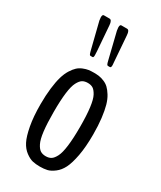

<svg xmlns="http://www.w3.org/2000/svg" viewBox="-192 -817 745 890"><g transform="rotate(30 180.5 -372.0)"><path d="M222.2 -556.6Q221.2 -556.6 220.2 -556.9Q219.2 -557.1 218.3 -557.9Q217.3 -558.6 216.8 -559.3Q216.3 -560.1 215.6 -561.3Q214.8 -562.5 214.6 -563.5Q214.4 -564.5 213.6 -566.2Q212.9 -567.9 212.6 -569.1Q212.4 -570.3 211.9 -572.3Q211.4 -574.2 210.9 -575.7L175.8 -718.8Q173.8 -730.5 173.8 -735.4Q173.8 -750.5 181.2 -750.5H211.9Q225.1 -750.5 226.6 -723.6L236.8 -589.4Q236.8 -586.9 237.3 -582.8Q237.8 -578.6 238 -575.2Q238.3 -571.8 238.3 -569.3Q238.3 -556.6 231.9 -556.6ZM128.9 -556.6Q127.4 -556.6 126.2 -557.1Q125 -557.6 124 -558.8Q123 -560.1 122.6 -561Q122.1 -562 121.3 -564.2Q120.6 -566.4 120.1 -567.6Q119.6 -568.8 118.9 -571.5Q118.2 -574.2 117.7 -575.7L82 -718.8Q80.1 -730.5 80.1 -735.4Q80.1 -750.5 87.9 -750.5H118.2Q131.3 -750.5 133.3 -723.6L143.6 -589.4Q143.6 -585.9 144 -579.1Q144.5 -572.3 144.5 -569.3Q144.5 -556.6 139.2 -556.6ZM39.6 -246.6Q39.6 -294.4 44.2 -332.8Q48.8 -371.1 56.4 -397Q64 -422.9 75.7 -441.7Q87.4 -460.4 98.9 -470.9Q110.4 -481.4 125.7 -487.5Q141.1 -493.7 153.3 -495.4Q165.5 -497.1 181.2 -497.1Q196.3 -497.1 208.7 -495.4Q221.2 -493.7 236.3 -487.5Q251.5 -481.4 262.7 -470.9Q273.9 -460.4 285.6 -441.7Q297.4 -422.9 304.7 -397Q312 -371.1 316.7 -332.8Q321.3 -294.4 321.3 -246.6Q321.3 -180.7 312.3 -132.6Q303.2 -84.5 290 -58.6Q276.9 -32.7 256.8 -17.6Q236.8 -2.4 220 1.5Q203.1 5.4 181.2 5.4Q159.2 5.4 142.1 1.5Q125 -2.4 104.5 -17.6Q84 -32.7 70.8 -58.6Q57.6 -84.5 48.6 -132.6Q39.6 -180.7 39.6 -246.6ZM180.7 -49.8Q197.3 -49.8 208.7 -56.9Q220.2 -64 230.5 -84Q240.7 -104 245.8 -144.5Q251 -185.1 251 -246.6Q251 -308.6 245.8 -349.1Q240.7 -389.6 230.2 -408.9Q219.7 -428.2 208.5 -435.1Q197.3 -441.9 180.7 -441.9Q164.1 -441.9 152.6 -435.1Q141.1 -428.2 130.9 -408.7Q120.6 -389.2 115.5 -348.9Q110.4 -308.6 110.4 -246.6Q110.4 -185.1 115.2 -144.5Q120.1 -104 130.4 -84Q140.6 -64 152.1 -56.9Q163.6 -49.8 180.7 -49.8Z"/></g></svg>

Font: BenchNine
Style: Regular
Weight: 400
Designer: Vernon Adams
Foundry: Vernon Adams
Version: Version 1 ; ttfautohint (v0.92.18-e454-dirty) -l 8 -r 50 -G 